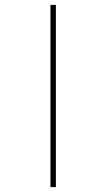

<svg xmlns="http://www.w3.org/2000/svg" viewBox="-20 -760 432 780"><path d="M185 0V-740H207V0Z"/></svg>

Font: Lexend Tera Thin
Style: Regular
Weight: 250
Version: Version 1.007